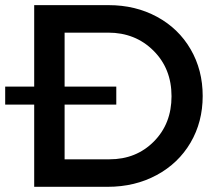

<svg xmlns="http://www.w3.org/2000/svg" viewBox="-20 -720 835 740"><path d="M0 -316.9V-386.2H111.8V-700.2H398.9Q502 -700.2 585 -655.3Q668 -610.4 714.6 -530.3Q761.2 -450.2 761.2 -350.1Q761.2 -250 714.4 -170.2Q667.5 -90.3 583.7 -45.2Q500 0 395 0H111.8V-316.9ZM229 -106H401.9Q504.9 -106 573 -174.6Q641.1 -243.2 641.1 -349.1Q641.1 -455.6 571.3 -524.9Q501.5 -594.2 397 -594.2H229V-386.2H428.2V-316.9H229Z"/></svg>

Font: Trueno
Style: Rg
Weight: 400
Designer: Julieta Ulanovsky
Foundry: Julieta Ulanovsky
Version: Version 3.001b